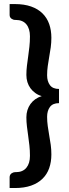

<svg xmlns="http://www.w3.org/2000/svg" viewBox="-20 -794 346 968"><path d="M217.5 -205Q217.5 -181.5 220.8 -158Q224 -134.5 228.2 -111Q232.5 -87.5 235.8 -63.8Q239 -40 239 -15.5Q239 22.5 228 53.8Q217 85 194.2 107.2Q171.5 129.5 136.8 141.8Q102 154 55 154H28.5V99.5Q28.5 93 31.2 88Q34 83 38.2 80Q42.5 77 47 75.5Q51.5 74 55 74H59.5Q94.5 74 112.8 52Q131 30 131 -8Q131 -35.5 128.2 -60.8Q125.5 -86 122 -109.8Q118.5 -133.5 115.8 -156.5Q113 -179.5 113 -203Q113 -221.5 118.2 -238.5Q123.5 -255.5 133.5 -269.5Q143.5 -283.5 158 -293.8Q172.5 -304 190.5 -309.5Q172.5 -314.5 158 -325Q143.5 -335.5 133.5 -349.2Q123.5 -363 118.2 -380Q113 -397 113 -416Q113 -439.5 115.8 -462.5Q118.5 -485.5 122 -509.2Q125.5 -533 128.2 -558.2Q131 -583.5 131 -611Q131 -649.5 112.8 -671.5Q94.5 -693.5 59.5 -693.5H55Q51.5 -693.5 47 -695Q42.5 -696.5 38.2 -699.5Q34 -702.5 31.2 -707.2Q28.5 -712 28.5 -718.5V-773.5H55Q102 -773.5 136.8 -761.2Q171.5 -749 194.2 -726.5Q217 -704 228 -672.8Q239 -641.5 239 -603.5Q239 -579 235.8 -555.2Q232.5 -531.5 228.2 -508Q224 -484.5 220.8 -461.2Q217.5 -438 217.5 -414.5Q217.5 -384 231.8 -364.8Q246 -345.5 277.5 -345.5V-274Q246 -274 231.8 -254.8Q217.5 -235.5 217.5 -205Z"/></svg>

Font: Lato
Style: Bold
Weight: 700
Designer: Lukasz Dziedzic
Foundry: tyPoland Lukasz Dziedzic
Version: Version 2.007; 2014-02-27